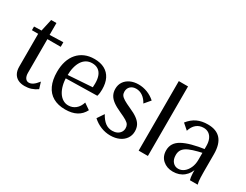

<svg xmlns="http://www.w3.org/2000/svg" viewBox="-70 -1182 2149 1674"><g transform="rotate(30 1004.0 -345.0)"><path d="M215 10Q175 10 147.5 -4.5Q120 -19 105.5 -46.5Q91 -74 91 -114V-444H28V-481L318 -490V-444H184V-105Q184 -72 197 -53Q210 -34 232 -34Q253 -34 274 -48.5Q295 -63 320 -95L340 -30Q309 -9 279.5 0.5Q250 10 215 10ZM100 -474 129 -605H182V-474Z M623 10Q551 10 501 -18.5Q451 -47 425 -103Q399 -159 399 -240Q399 -300 414.5 -348Q430 -396 460 -430Q490 -464 532 -482Q574 -500 627 -500Q688 -500 730.5 -477Q773 -454 795 -410Q817 -366 817 -302Q817 -284 815 -267.5Q813 -251 808 -234L451 -227V-259L774 -281L729 -243Q735 -263 736.5 -277Q738 -291 738 -319Q738 -364 725.5 -395Q713 -426 688.5 -442Q664 -458 629 -458Q597 -458 572 -444Q547 -430 529.5 -403.5Q512 -377 502.5 -338.5Q493 -300 493 -252V-246Q493 -199 503 -160Q513 -121 531 -93Q549 -65 574 -49.5Q599 -34 629 -34Q670 -34 701 -59Q732 -84 746 -130L807 -88Q782 -39 736.5 -14.5Q691 10 623 10Z M1077 10Q1028 10 982 -8.5Q936 -27 899 -61L944 -128Q970 -80 1001 -57Q1032 -34 1072 -34Q1099 -34 1119.5 -44Q1140 -54 1151.5 -71.5Q1163 -89 1163 -111Q1163 -132 1154.5 -146.5Q1146 -161 1122 -175.5Q1098 -190 1053 -210Q1002 -233 971.5 -255.5Q941 -278 927 -305Q913 -332 913 -366Q913 -406 933 -436Q953 -466 989 -483Q1025 -500 1072 -500Q1117 -500 1160 -483.5Q1203 -467 1239 -435L1189 -376Q1169 -414 1138.5 -435.5Q1108 -457 1072 -457Q1037 -457 1015.5 -437Q994 -417 994 -383Q994 -363 1003.5 -348.5Q1013 -334 1037.5 -319Q1062 -304 1107 -284Q1158 -262 1189 -239Q1220 -216 1233.5 -189.5Q1247 -163 1247 -128Q1247 -88 1225.5 -56.5Q1204 -25 1165.5 -7.5Q1127 10 1077 10Z M1359 0V-700H1452V0Z M1707 10Q1646 10 1605.5 -26Q1565 -62 1565 -123Q1565 -161 1583 -190Q1601 -219 1638 -239.5Q1675 -260 1731.5 -275.5Q1788 -291 1866 -302V-265Q1806 -252 1765.5 -239Q1725 -226 1701.5 -210.5Q1678 -195 1668 -175Q1658 -155 1658 -129Q1658 -85 1680 -60Q1702 -35 1735 -35Q1766 -35 1792 -55Q1818 -75 1834 -110.5Q1850 -146 1850 -190V-331Q1850 -370 1838 -398Q1826 -426 1804 -441Q1782 -456 1752 -456Q1710 -456 1680 -431.5Q1650 -407 1636 -360L1579 -410Q1616 -457 1662 -478.5Q1708 -500 1769 -500Q1813 -500 1845.5 -487.5Q1878 -475 1899.5 -450.5Q1921 -426 1932 -388.5Q1943 -351 1943 -301V-127Q1943 -92 1944 -69Q1945 -46 1947 -30.5Q1949 -15 1953 0H1875Q1871 -14 1869 -28.5Q1867 -43 1866 -65.5Q1865 -88 1865 -123L1872 -118Q1859 -62 1815.5 -26Q1772 10 1707 10Z"/></g></svg>

Font: Sutasoma
Style: Regular
Weight: 400
Designer: Izhar Fathurrohim, Akbar Rohmanto, Arusyal Khofiqoini
Foundry: Kiwari Kolektiv
Version: Version 1.102